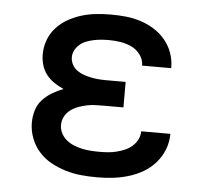

<svg xmlns="http://www.w3.org/2000/svg" viewBox="-44 -575 688 630"><g transform="rotate(5 300.0 -260.0)"><path d="M298 8Q271 8 245 5.5Q219 3 194 -4.5Q169 -12 146 -24.5Q123 -37 105.5 -56.5Q88 -76 78.5 -101Q69 -126 69 -152Q69 -173 75 -193Q81 -213 95 -228Q109 -243 126.5 -253.5Q144 -264 163 -271Q147 -278 132 -288Q117 -298 106 -312Q95 -326 90 -343.5Q85 -361 85 -378Q85 -403 93.5 -426Q102 -449 118.5 -467Q135 -485 156.5 -497Q178 -509 201 -516Q224 -523 248.5 -525.5Q273 -528 297 -528Q322 -528 346.5 -525.5Q371 -523 394.5 -515.5Q418 -508 439 -495Q460 -482 476 -463Q492 -444 500.5 -420.5Q509 -397 509 -372V-370H413V-371Q413 -390 401 -406Q389 -422 372 -430Q355 -438 335.5 -441Q316 -444 297 -444Q285 -444 272.5 -443Q260 -442 248 -439.5Q236 -437 224 -432.5Q212 -428 202.5 -420Q193 -412 187 -401Q181 -390 181 -377Q181 -365 187 -353.5Q193 -342 203.5 -334.5Q214 -327 226 -323Q238 -319 250 -316.5Q262 -314 274.5 -313Q287 -312 300 -312H364V-228H300Q286 -228 271.5 -227.5Q257 -227 243 -224Q229 -221 215.5 -216Q202 -211 190.5 -202.5Q179 -194 172 -181Q165 -168 165 -153Q165 -139 171.5 -126Q178 -113 189 -104Q200 -95 213.5 -89.5Q227 -84 241 -81Q255 -78 269 -77Q283 -76 298 -76Q312 -76 326 -77Q340 -78 354 -81.5Q368 -85 381 -90.5Q394 -96 405 -105.5Q416 -115 422.5 -128Q429 -141 429 -155H525Q525 -128 515.5 -103.5Q506 -79 488.5 -59Q471 -39 448.5 -26Q426 -13 401 -5.5Q376 2 350 5Q324 8 298 8Z"/></g></svg>

Font: Iosevka Fixed Medium Extended
Style: Regular
Weight: 500
Width: 7
Monospace: yes
Designer: Belleve Invis
Foundry: Belleve Invis
Version: Version 24.1.1; ttfautohint (v1.8.4)